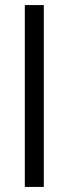

<svg xmlns="http://www.w3.org/2000/svg" viewBox="-20 -738 271 758"><path d="M153 0V-718H78V0Z"/></svg>

Font: Sunflower Light
Style: Regular
Weight: 300
Designer: JIKJI
Foundry: JIKJI
Version: Version 1.00